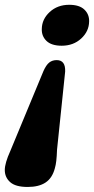

<svg xmlns="http://www.w3.org/2000/svg" viewBox="-24 -562 383 781"><path d="M88.5 198.5Q39.5 198.5 17.5 179Q-4.5 159.5 -4.5 129.5Q-4.5 101.5 18 52L153 -273.5Q164 -298 176.5 -307.8Q189 -317.5 206.5 -317.5Q243 -317.5 241 -270.5L208 47Q207 74.5 205 92Q203 109.5 199 123Q188.5 162.5 161.2 180.5Q134 198.5 88.5 198.5ZM257.5 -542.5Q299 -542.5 319.2 -523Q339.5 -503.5 338.5 -474.5Q338 -434.5 306.2 -405.2Q274.5 -376 227 -376Q185.5 -376 165.2 -395.5Q145 -415 146 -444Q146.5 -484 178.2 -513.2Q210 -542.5 257.5 -542.5Z"/></svg>

Font: Fraunces 144pt S100
Style: Bold Italic
Weight: 700
Italic angle: -16°
Version: Version 1.000; ttfautohint (v1.8.3)